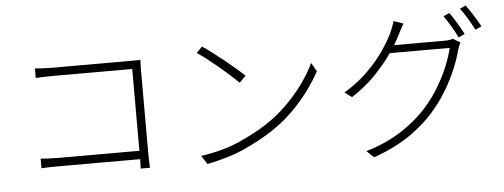

<svg xmlns="http://www.w3.org/2000/svg" viewBox="-54 -977 3109 1184"><g transform="rotate(-5 1500.0 -384.5)"><path d="M181.2 -670.9Q204.1 -668.9 231.4 -667.5Q258.8 -666 282.2 -666H767.1Q783.7 -666 800.5 -666Q817.4 -666 834 -667Q833 -651.4 832.5 -632.3Q832 -613.3 832 -599.1V-83Q832 -56.2 833.3 -30.3Q834.5 -4.4 835 1H776.9Q777.8 -2.9 778.3 -19.5Q778.8 -36.1 778.8 -57.1H272Q240.7 -57.1 212.9 -56.4Q185.1 -55.7 168 -54.2V-113.8Q183.1 -112.3 212.2 -110.6Q241.2 -108.9 271 -108.9H778.8V-615.2H283.2Q256.8 -615.2 226.8 -614Q196.8 -612.8 181.2 -611.8Z M1219.2 -715.8Q1245.6 -698.2 1280.5 -671.9Q1315.4 -645.5 1351.8 -616.2Q1388.2 -586.9 1419.7 -559.8Q1451.2 -532.7 1471.2 -513.2L1432.1 -473.1Q1413.1 -491.7 1383.1 -519Q1353 -546.4 1317.4 -576.4Q1281.7 -606.4 1246.8 -633.5Q1211.9 -660.6 1184.1 -679.2ZM1155.8 -43.9Q1294.9 -64.9 1395.3 -109.6Q1495.6 -154.3 1565.9 -200.2Q1638.2 -246.6 1699.7 -307.4Q1761.2 -368.2 1807.6 -432.9Q1854 -497.6 1880.9 -556.2L1912.1 -502Q1879.9 -443.4 1834 -381.3Q1788.1 -319.3 1728.5 -261.2Q1668.9 -203.1 1596.2 -155.8Q1522 -107.9 1424.3 -63Q1326.7 -18.1 1189.9 8.8Z M2756.8 -789.1Q2775.9 -762.7 2799.8 -723.1Q2823.7 -683.6 2839.8 -651.9L2800.8 -633.8Q2786.6 -664.1 2762.9 -704.1Q2739.3 -744.1 2719.2 -772ZM2860.8 -826.2Q2874.5 -808.1 2890.6 -783.4Q2906.7 -758.8 2921.9 -733.9Q2937 -709 2946.8 -689.9L2908.2 -671.9Q2891.6 -705.1 2868.7 -743.2Q2845.7 -781.2 2824.2 -809.1ZM2469.2 -749Q2460 -733.4 2450.9 -715.3Q2441.9 -697.3 2435.1 -684.1Q2427.7 -668.9 2418.7 -653.3Q2409.7 -637.7 2399.9 -621.1H2711.9Q2748 -621.1 2764.2 -628.9L2809.1 -602.1Q2804.7 -593.8 2799.6 -580.6Q2794.4 -567.4 2792 -560.1Q2778.3 -505.9 2753.2 -445.1Q2728 -384.3 2692.6 -323.5Q2657.2 -262.7 2612.8 -209Q2546.9 -127.9 2452.6 -60.5Q2358.4 6.8 2217.8 57.1L2172.9 15.1Q2301.3 -22 2400.9 -88.4Q2500.5 -154.8 2569.8 -237.8Q2611.3 -287.6 2645.8 -346.2Q2680.2 -404.8 2704.3 -463.9Q2728.5 -522.9 2740.2 -574.2H2369.1Q2326.2 -511.7 2263.7 -446.3Q2201.2 -380.9 2113.8 -324.2L2069.8 -356.9Q2155.3 -407.7 2219 -471.2Q2282.7 -534.7 2324.5 -596.9Q2366.2 -659.2 2386.2 -705.1Q2391.1 -715.3 2398.4 -734.6Q2405.8 -753.9 2409.2 -769Z"/></g></svg>

Font: Source Han Sans CN Light
Style: Regular
Weight: 300
Designer: Ryoko NISHIZUKA  (kana, bopomofo & ideographs); Paul D. Hunt (Latin, Greek & Cyrillic); Sandoll Communications , Soo-you
Foundry: Adobe
Version: Version 2.000;hotconv 1.0.107;makeotfexe 2.5.65593